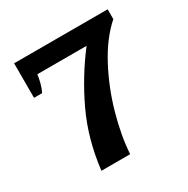

<svg xmlns="http://www.w3.org/2000/svg" viewBox="-159 -842 963 983"><g transform="rotate(-30 322.5 -350.0)"><path d="M418 -592H127Q125 -573 118 -545.5Q111 -518 100 -496H52V-700H605V-642Q528 -574 468.5 -462Q409 -350 374.5 -226.5Q340 -103 334 0H164Q185 -177 253.5 -322Q322 -467 418 -592Z"/></g></svg>

Font: Trirong ExtraBold
Style: Regular
Weight: 800
Designer: Katatrad Team
Foundry: CadsonDemak
Version: Version 1.001